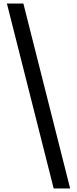

<svg xmlns="http://www.w3.org/2000/svg" viewBox="-20 -820 436 1084"><path d="M283 244 19 -800H112L376 244Z"/></svg>

Font: Noto Sans Malayalam Condensed Medium
Style: Regular
Weight: 500
Width: 3
Designer: Jelle Bosma - Monotype Design Team
Foundry: Monotype Imaging Inc.
Version: Version 2.104; ttfautohint (v1.8.4.7-5d5b)